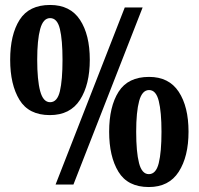

<svg xmlns="http://www.w3.org/2000/svg" viewBox="-20 -744 801 774"><path d="M181 -280Q96 -280 58.5 -341.5Q21 -403 21 -503Q21 -604 59 -664Q97 -724 182 -724Q263 -724 302.5 -664Q342 -604 342 -503Q342 -403 302.5 -341.5Q263 -280 181 -280ZM204 0 483 -714H555L276 0ZM182 -332Q211 -332 221.5 -376.5Q232 -421 232 -503Q232 -583 221.5 -627Q211 -671 182 -671Q154 -671 142 -627Q130 -583 130 -503Q130 -421 142 -376.5Q154 -332 182 -332ZM580 10Q495 10 457.5 -51.5Q420 -113 420 -213Q420 -314 458 -374Q496 -434 581 -434Q661 -434 700.5 -374Q740 -314 740 -213Q740 -113 700.5 -51.5Q661 10 580 10ZM580 -42Q609 -42 620 -86.5Q631 -131 631 -213Q631 -293 620 -337Q609 -381 581 -381Q553 -381 541 -337Q529 -293 529 -213Q529 -131 540.5 -86.5Q552 -42 580 -42Z"/></svg>

Font: Noto Serif Bengali ExtraCondensed Black
Style: Regular
Weight: 900
Width: 2
Designer: Juan Bruce, Universal Thirst, Indian Type Foundry and the Monotype Design Team.
Foundry: Monotype Imaging Inc.
Version: Version 2.003; ttfautohint (v1.8.4.7-5d5b)